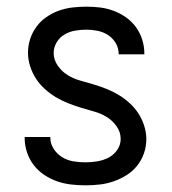

<svg xmlns="http://www.w3.org/2000/svg" viewBox="-20 -548 515 576"><path d="M236 8Q215 8 193.5 5.5Q172 3 151.5 -4Q131 -11 112.5 -23.5Q94 -36 81 -53Q68 -70 61 -91Q54 -112 54 -134V-137H131V-135Q131 -117 141 -101.5Q151 -86 166.5 -76.5Q182 -67 200 -64Q218 -61 236 -61Q254 -61 272 -64Q290 -67 305.5 -75Q321 -83 331.5 -98Q342 -113 342 -131Q342 -152 329.5 -169.5Q317 -187 299.5 -197.5Q282 -208 262 -213.5Q242 -219 222.5 -225Q203 -231 184 -238.5Q165 -246 147.5 -256.5Q130 -267 114.5 -281Q99 -295 88 -312Q77 -329 70.5 -349Q64 -369 64 -390Q64 -411 70.5 -431Q77 -451 89.5 -468Q102 -485 119.5 -497Q137 -509 156.5 -516Q176 -523 197 -525.5Q218 -528 239 -528Q260 -528 280.5 -525.5Q301 -523 321 -515.5Q341 -508 358 -496Q375 -484 387.5 -467Q400 -450 406.5 -429.5Q413 -409 413 -388V-385H336V-386Q336 -404 327 -419Q318 -434 304 -443Q290 -452 273 -455.5Q256 -459 239 -459Q222 -459 205 -456Q188 -453 173.5 -444.5Q159 -436 150 -421Q141 -406 141 -389Q141 -369 153 -351.5Q165 -334 182.5 -323Q200 -312 220 -306.5Q240 -301 260 -295Q280 -289 299 -281.5Q318 -274 335.5 -263.5Q353 -253 368.5 -239Q384 -225 395 -208Q406 -191 412.5 -171Q419 -151 419 -131Q419 -109 412 -88.5Q405 -68 391.5 -51Q378 -34 359.5 -22.5Q341 -11 321 -4Q301 3 279.5 5.5Q258 8 236 8Z"/></svg>

Font: Iosevka QP
Style: Regular
Weight: 400
Designer: Belleve Invis
Foundry: Belleve Invis
Version: Version 20.0.0; ttfautohint (v1.8.4)